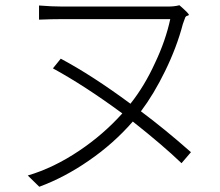

<svg xmlns="http://www.w3.org/2000/svg" viewBox="-20 -694 838 733"><path d="M130 19 86 -24Q185 -53 283 -119Q374 -180 447 -261Q303 -367 182 -433L212 -470Q332 -406 478 -298Q532 -366 572 -454Q612 -538 630 -621H423H217Q179 -621 129 -619V-673Q179 -669 217 -669H622Q646 -669 665 -674Q703 -641 701 -637Q700 -635 696 -634Q690 -633 687 -627Q684 -620 678 -602Q655 -514 610 -422Q567 -334 518 -269Q608 -202 709 -113L673 -71Q601 -140 487 -230Q413 -145 318 -80Q227 -17 130 19Z"/></svg>

Font: GenSekiGothic TW L
Style: Regular
Weight: 300
Version: Version 1.501;PS 1;hotconv 16.6.51;makeotf.lib2.5.65220